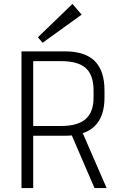

<svg xmlns="http://www.w3.org/2000/svg" viewBox="-20 -963 611 983"><path d="M90 -700H313Q415 -700 465 -650.5Q515 -601 515 -500V-463Q515 -366 464.5 -317Q414 -268 313 -268H146V-318H293Q378 -318 418.5 -353.5Q459 -389 459 -463V-500Q459 -579 419 -614.5Q379 -650 293 -650H136L150 -673V0H90ZM341 -285H402L526 0H464ZM398 -888 198 -744 174 -772 351 -943Z"/></svg>

Font: Pathway Extreme 8pt Thin
Style: Regular
Weight: 100
Designer: Eduardo Rodriguez Tunni
Foundry: Eduardo Rodriguez Tunni
Version: Version 1.000